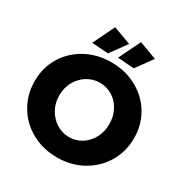

<svg xmlns="http://www.w3.org/2000/svg" viewBox="-208 -1090 1220 1269"><g transform="rotate(30 402.0 -456.0)"><path d="M781 -352Q781 -249 731.5 -166Q682 -83 595.5 -35Q509 13 402 13Q295 13 208.5 -34.5Q122 -82 72.5 -165.5Q23 -249 23 -352Q23 -454 72.5 -536Q122 -618 208.5 -665Q295 -712 402 -712Q509 -712 595.5 -665Q682 -618 731.5 -536Q781 -454 781 -352ZM211 -351Q211 -293 237.5 -245.5Q264 -198 308 -170.5Q352 -143 404 -143Q456 -143 499.5 -170.5Q543 -198 568 -245.5Q593 -293 593 -351Q593 -408 568 -455.5Q543 -503 499.5 -530Q456 -557 404 -557Q352 -557 307.5 -530Q263 -503 237 -455.5Q211 -408 211 -351ZM306 -925 441 -875 351 -751 226 -760ZM503 -925 638 -875 548 -751 423 -760Z"/></g></svg>

Font: Gontserrat
Style: Bold
Weight: 700
Designer: Julieta Ulanovsky
Foundry: Julieta Ulanovsky
Version: Version 6.001